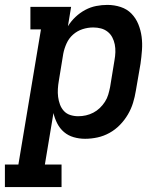

<svg xmlns="http://www.w3.org/2000/svg" viewBox="-61 -558 681 783"><path d="M-41 205V113H14L106 -438H63V-530H229L216 -451Q229 -472 247 -489Q265 -506 286.5 -517.5Q308 -529 331 -533.5Q354 -538 377 -538Q405 -538 431 -529.5Q457 -521 475 -502.5Q493 -484 503 -459.5Q513 -435 516.5 -408.5Q520 -382 518 -354Q516 -326 512 -298L493 -188Q489 -163 481.5 -138.5Q474 -114 460.5 -91Q447 -68 428 -48.5Q409 -29 385.5 -16Q362 -3 336.5 2.5Q311 8 286 8Q262 8 239.5 1.5Q217 -5 200 -19.5Q183 -34 172.5 -54.5Q162 -75 157 -97L122 113H190V205ZM258 -84Q274 -84 289.5 -87.5Q305 -91 319.5 -98.5Q334 -106 346 -117.5Q358 -129 367 -143Q376 -157 380.5 -172.5Q385 -188 388 -203L406 -313Q409 -329 409.5 -345.5Q410 -362 407 -377Q404 -392 397 -405.5Q390 -419 378 -428.5Q366 -438 351 -442Q336 -446 319 -446Q319 -446 319 -446Q319 -446 319 -446Q297 -446 275.5 -439Q254 -432 237 -417Q220 -402 210.5 -381Q201 -360 197 -339L179 -229Q176 -212 175 -195.5Q174 -179 176 -163Q178 -147 183.5 -132Q189 -117 199.5 -105.5Q210 -94 225.5 -89Q241 -84 258 -84Z"/></svg>

Font: Iosevka Curly Slab SmBdEx
Style: Italic
Weight: 600
Width: 7
Italic angle: -9°
Monospace: yes
Designer: Belleve Invis
Foundry: Belleve Invis
Version: Version 11.1.0; ttfautohint (v1.8.3)